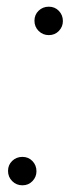

<svg xmlns="http://www.w3.org/2000/svg" viewBox="-20 -554 208 574"><path d="M47 0Q29 0 16.5 -12.5Q4 -25 4 -43Q4 -61 16.5 -73Q29 -85 47 -85Q65 -85 77 -72.5Q89 -60 89 -42Q89 -25 77 -12.5Q65 0 47 0ZM126 -449Q108 -449 95.5 -461.5Q83 -474 83 -492Q83 -510 95.5 -522Q108 -534 126 -534Q144 -534 156 -521.5Q168 -509 168 -491Q168 -474 156 -461.5Q144 -449 126 -449Z"/></svg>

Font: DM Sans 10pt ExtraLight
Style: Italic
Weight: 250
Italic angle: -10°
Version: Version 4.004;gftools[0.9.30]